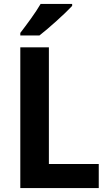

<svg xmlns="http://www.w3.org/2000/svg" viewBox="-20 -1005 549 974"><path d="M346 -975V-985H186C160 -940 116 -881 83 -838V-825H180C229 -863 312 -938 346 -975ZM83 -51H481V-173H228V-765H83Z"/></svg>

Font: Noto Sans Tamil UI SemiCondensed
Style: Bold
Weight: 700
Width: 4
Designer: Jelle Bosma - Monotype Design Team
Foundry: Monotype Imaging Inc.
Version: Version 2.004